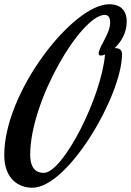

<svg xmlns="http://www.w3.org/2000/svg" viewBox="-45 -771 616 903"><path d="M551 -671C551 -710 533 -751 468 -751C299 -751 -25 -340 -25 -42C-25 72 44 112 107 112C275 112 529 -323 529 -517C529 -540 512 -545 494 -545C523 -572 551 -614 551 -671ZM161 42C113 42 97 5 97 -43C97 -298 337 -701 448 -701C468 -701 473 -683 473 -665C473 -613 425 -560 419 -521C419 -510 422 -510 431 -510C435 -510 442 -511 449 -515C432 -313 251 42 161 42Z"/></svg>

Font: Mervale Script
Style: Regular
Weight: 400
Designer: Astigmatic (AOETI)
Foundry: Astigmatic (AOETI)
Version: Version 1.000